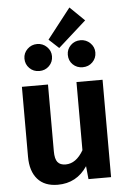

<svg xmlns="http://www.w3.org/2000/svg" viewBox="-62 -981 694 1041"><g transform="rotate(-5 285.0 -460.0)"><path d="M356 -936 435 -859 282 -722 228 -772ZM239 -681Q239 -650 217.5 -628.5Q196 -607 164 -607Q132 -607 110.5 -628.5Q89 -650 89 -681Q89 -711 111 -732.5Q133 -754 164 -754Q195 -754 217 -732.5Q239 -711 239 -681ZM400 -754Q431 -754 453 -732.5Q475 -711 475 -681Q475 -650 453.5 -628.5Q432 -607 400 -607Q368 -607 346.5 -628Q325 -649 325 -681Q325 -711 346.5 -732.5Q368 -754 400 -754ZM501 -530V0H378L371 -71Q313 16 210 16Q138 16 100 -27.5Q62 -71 62 -149V-530H204V-167Q204 -125 218 -107.5Q232 -90 262 -90Q319 -90 359 -159V-530Z"/></g></svg>

Font: FiraGO SemiBold
Style: Regular
Weight: 600
Designer: bBox Type
Foundry: bBox Type GmbH
Version: Version 1.001;PS 001.001;hotconv 1.0.88;makeotf.lib2.5.64775